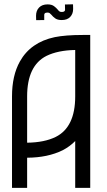

<svg xmlns="http://www.w3.org/2000/svg" viewBox="-20 -885 504 905"><path d="M405.3 0.5H334.5V-220.2Q309.1 -194.3 275.4 -176.8Q205.1 -142.1 107.9 -141.6V0.5H36.6V-430.7Q36.6 -528.8 73.7 -595.2Q124.5 -686 238.3 -710Q289.6 -720.2 370.1 -720.2H405.3ZM107.9 -212.4Q189.5 -213.4 242.7 -239.7Q334.5 -285.6 334.5 -430.7V-649.4Q252.9 -647.9 199.2 -621.6Q107.9 -575.7 107.9 -430.7ZM150.4 -790 149.9 -810.5Q149.9 -835 164.3 -849.6Q178.7 -864.3 204.1 -864.3Q223.6 -864.3 234.6 -856Q245.6 -847.7 251.2 -840.6Q256.8 -833.5 260.5 -831.1Q264.2 -828.6 271 -828.6Q285.6 -828.6 286.6 -837.9L286.1 -863.8L324.2 -864.7L324.7 -842.8Q324.7 -819.8 310.8 -805.2Q296.9 -790.5 271 -790.5Q251 -790.5 240 -798.6Q229 -806.6 222.7 -814.9Q217.3 -820.8 213.9 -823.2Q210.4 -825.7 204.1 -825.7Q194.8 -825.7 191.9 -822.8Q189 -819.8 188.7 -816.9Q188.5 -814 188.5 -812.5V-790.5Z"/></svg>

Font: Greenwashing Machine
Style: Regular
Weight: 400
Designer: Tup Wanders
Foundry: Free font, DO NOT SELL
Version: Version 1.00;August 10, 2023;FontCreator 11.5.0.2430 64-bit